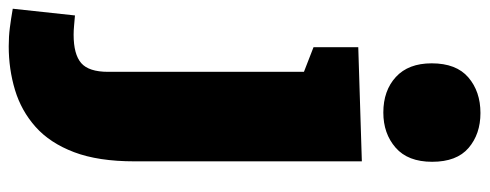

<svg xmlns="http://www.w3.org/2000/svg" viewBox="-430 -496 1094 429"><g transform="rotate(90 116.5 -282.0)"><path d="M6 245Q-16 245 -35.5 242.5Q-55 240 -78 236L-63 97Q-51 98 -40 99Q-29 100 -20 100Q24 100 43.5 83Q63 66 63 23V-429L80 -408L8 -436V-536L263 -544V-36Q263 45 242.5 99Q222 153 186 185Q150 217 103.5 231Q57 245 6 245ZM154 -592Q105 -592 74.5 -620Q44 -648 44 -700Q44 -755 75.5 -782Q107 -809 155 -809Q202 -809 233 -782.5Q264 -756 264 -701Q264 -647 232.5 -619.5Q201 -592 154 -592Z"/></g></svg>

Font: Bitter Thin Black
Style: Regular
Weight: 900
Version: Version 3.020